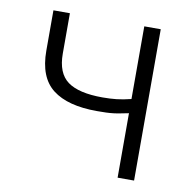

<svg xmlns="http://www.w3.org/2000/svg" viewBox="-65 -600 679 666"><g transform="rotate(10 274.0 -266.5)"><path d="M391 -227Q375 -224 363 -221.5Q351 -219 338.5 -217.5Q326 -216 312.5 -215.5Q299 -215 280 -215Q177 -215 124 -256Q71 -297 71 -391V-533H129V-391Q129 -322 168 -293.5Q207 -265 291 -265Q318 -265 340.5 -267.5Q363 -270 391 -277V-533H449V0H391Z"/></g></svg>

Font: SpoqaHanSansJP-Light
Style: Regular
Weight: 300
Designer: [Source Han Sans]
Ryoko NISHIZUKA  (kana & ideographs); Paul D. Hunt (Latin, Greek & Cyrillic); Wenlong ZHANG  (bopomofo
Foundry: Spoqa (http://bi.spoqa.com)
Version: Version 1.002.20150607